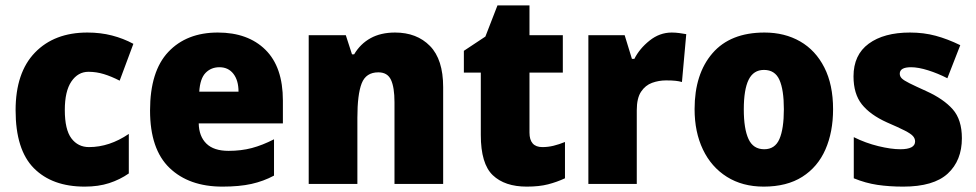

<svg xmlns="http://www.w3.org/2000/svg" viewBox="-20 -684 3631 714"><path d="M295 10Q174 10 106 -58.5Q38 -127 38 -274Q38 -414 110 -488.5Q182 -563 305 -563Q354 -563 396.5 -552Q439 -541 476 -521L425 -384Q394 -400 366 -408.5Q338 -417 309 -417Q270 -417 245.5 -381Q221 -345 221 -275Q221 -202 245.5 -169.5Q270 -137 311 -137Q387 -137 459 -186V-39Q426 -16 386 -3Q346 10 295 10Z M790 -563Q902 -563 967 -499Q1032 -435 1032 -310V-225H719Q720 -177 747.5 -150Q775 -123 830 -123Q877 -123 916.5 -133.5Q956 -144 999 -166V-31Q960 -10 915 0Q870 10 807 10Q683 10 610.5 -59.5Q538 -129 538 -273Q538 -419 606 -491Q674 -563 790 -563ZM796 -434Q765 -434 744.5 -413Q724 -392 721 -343H867Q867 -385 848 -409.5Q829 -434 796 -434Z M1449 -563Q1530 -563 1579 -513Q1628 -463 1628 -360V0H1447V-304Q1447 -359 1434 -387Q1421 -415 1387 -415Q1341 -415 1325 -374Q1309 -333 1309 -246V0H1128V-553H1266L1289 -482H1297Q1320 -521 1358 -542Q1396 -563 1449 -563Z M1997 -137Q2018 -137 2038.5 -142Q2059 -147 2081 -156V-21Q2051 -7 2018 1.5Q1985 10 1939 10Q1857 10 1812.5 -32.5Q1768 -75 1768 -182V-414H1705V-495L1785 -548L1830 -664H1949V-553H2073V-414H1949V-191Q1949 -137 1997 -137Z M2478 -563Q2492 -563 2506.5 -561Q2521 -559 2532 -557L2516 -379Q2506 -382 2492.5 -383.5Q2479 -385 2457 -385Q2430 -385 2405 -376Q2380 -367 2364 -343Q2348 -319 2348 -274V0H2168V-553H2303L2330 -465H2339Q2358 -503 2395.5 -533Q2433 -563 2478 -563Z M3078 -278Q3078 -193 3049.5 -128Q3021 -63 2963.5 -26.5Q2906 10 2820 10Q2741 10 2683 -26.5Q2625 -63 2594 -128Q2563 -193 2563 -278Q2563 -409 2629.5 -486Q2696 -563 2823 -563Q2898 -563 2955.5 -530Q3013 -497 3045.5 -433Q3078 -369 3078 -278ZM2746 -277Q2746 -205 2763.5 -167Q2781 -129 2822 -129Q2862 -129 2878.5 -167Q2895 -205 2895 -278Q2895 -350 2878.5 -387Q2862 -424 2821 -424Q2782 -424 2764 -387.5Q2746 -351 2746 -277Z M3557 -170Q3557 -87 3504.5 -38.5Q3452 10 3339 10Q3287 10 3243 3.5Q3199 -3 3155 -21V-174Q3199 -152 3246.5 -140.5Q3294 -129 3328 -129Q3383 -129 3383 -158Q3383 -169 3375 -178Q3367 -187 3344.5 -198.5Q3322 -210 3278 -229Q3216 -257 3185 -296Q3154 -335 3154 -400Q3154 -480 3210.5 -521.5Q3267 -563 3364 -563Q3415 -563 3459.5 -551Q3504 -539 3551 -516L3503 -393Q3468 -411 3431.5 -422.5Q3395 -434 3368 -434Q3326 -434 3326 -410Q3326 -400 3333.5 -392.5Q3341 -385 3362 -374.5Q3383 -364 3425 -345Q3489 -316 3523 -277.5Q3557 -239 3557 -170Z"/></svg>

Font: Noto Sans SemiCondensed Black
Style: Regular
Weight: 900
Width: 4
Designer: Monotype Design Team
Foundry: Monotype Imaging Inc.
Version: Version 2.013; ttfautohint (v1.8.4.7-5d5b)